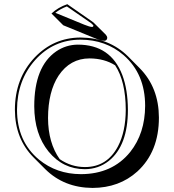

<svg xmlns="http://www.w3.org/2000/svg" viewBox="-20 -839 837 925"><path d="M411.6 -557.6Q317.9 -557.6 262.2 -474.6Q211.9 -397.9 211.4 -270.5Q211.9 -150.9 267.6 -72.3Q323.2 -34.2 389.2 -34.2Q495.6 -34.2 548.3 -133.8Q585.4 -204.6 585.9 -310.1Q585.4 -447.3 534.7 -524.4Q482.9 -557.1 411.6 -557.6ZM745.6 -272.5Q745.6 -108.4 642.1 -13.2Q554.7 65.9 425.8 66.4Q288.6 65.4 198.2 -23.9L141.6 -80.6Q52.2 -170.9 51.8 -310.1Q51.8 -460.9 147 -562Q238.3 -657.7 368.2 -658.2Q505.9 -657.2 596.7 -567.4L652.8 -510.7Q745.1 -417.5 745.6 -272.5ZM304.2 -818.8 424.8 -734.9Q430.2 -731 433.1 -728L489.7 -671.9Q496.1 -664.6 496.6 -657.2Q496.6 -645.5 484.9 -642.6Q482.9 -642.1 481.4 -642.6Q465.3 -643.1 438.5 -654.3L284.7 -717.3L228 -773.9Q259.8 -803.7 304.2 -818.8ZM302.2 -808.1Q270 -795.9 246.6 -777.3L385.7 -720.2Q411.6 -709.5 424.8 -709Q428.2 -710.4 430.2 -713.9Q430.2 -718.3 421.4 -725.1Q419.9 -726.1 419.4 -727.1ZM679.2 -329.1Q679.2 -482.9 575.7 -573.2Q489.7 -647.5 368.2 -647.9Q237.8 -647.9 149.4 -549.8Q62.5 -452.1 62 -310.1Q62 -158.2 167.5 -70.3Q252.4 -0.5 369.1 0Q521 0 607.4 -106.9Q678.7 -196.8 679.2 -329.1ZM355 -624Q513.2 -624 569.3 -477.5Q595.7 -407.2 596.2 -310.1Q596.2 -137.2 503.9 -63.5Q454.1 -24.4 389.2 -23.9Q283.7 -23.9 213.9 -108.9Q145.5 -193.4 145 -327.1Q145 -518.1 250.5 -591.3Q297.9 -623.5 355 -624Z"/></svg>

Font: Linux Biolinum Shadow O
Style: Regular
Weight: 400
Designer: Philipp H. Poll
Foundry: Philipp H. Poll
Version: Version 1.0.4